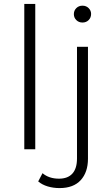

<svg xmlns="http://www.w3.org/2000/svg" viewBox="-20 -762 572 980"><path d="M104 0V-742H160V0ZM284 198Q252 198 223.5 189.5Q195 181 175 164L197 122Q230 150 281 150Q326 150 349.5 124Q373 98 373 47V-523H429V48Q429 117 392 157.5Q355 198 284 198ZM401 -647Q382 -647 369.5 -659.5Q357 -672 357 -690Q357 -708 369.5 -720.5Q382 -733 401 -733Q420 -733 432.5 -720.5Q445 -708 445 -691Q445 -672 432.5 -659.5Q420 -647 401 -647Z"/></svg>

Font: Montserrat-Alt1 Light
Style: Regular
Weight: 300
Designer: Differentunic
Foundry: Differentunic
Version: Version 7.222